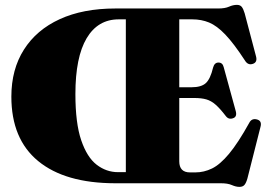

<svg xmlns="http://www.w3.org/2000/svg" viewBox="-20 -734 1076 769"><path d="M442 -700H854Q881 -700 897.2 -707.2Q913.5 -714.5 929 -714.5Q941.5 -714.5 948 -706.8Q954.5 -699 960 -680.5L1005.5 -508Q1011.5 -485 993.5 -478.5Q973 -471 960.5 -492.5Q916 -560.5 882.2 -595.8Q848.5 -631 817.5 -643.8Q786.5 -656.5 750.5 -656.5H698V-384.5H747Q786 -384.5 804.2 -401Q822.5 -417.5 833.5 -463.5Q839 -483.5 855 -483.5Q871.5 -483.5 876 -465L924.5 -288Q930 -266 913.5 -260.5Q896 -254 884.5 -269Q862 -298.5 844.2 -314.2Q826.5 -330 806.8 -335.8Q787 -341.5 759 -341.5H698V-88Q698 -43.5 741 -43.5H762.5Q797 -43.5 829.2 -59.2Q861.5 -75 897.2 -117.8Q933 -160.5 978 -241.5Q987.5 -260.5 1007.5 -256Q1030 -251 1023.5 -226.5L971 -19.5Q966 -1.5 959.2 6.5Q952.5 14.5 939 14.5Q925 14.5 908.5 7.2Q892 0 865 0H440.5Q240.5 -0.5 133 -88.8Q25.5 -177 25.5 -347Q25.5 -456 75.8 -535.2Q126 -614.5 219.2 -657.2Q312.5 -700 442 -700ZM282 -357Q282 -241 305.2 -172.5Q328.5 -104 367.2 -74.2Q406 -44.5 452.5 -44.5H484V-656.5H455.5Q372 -656.5 327 -580.8Q282 -505 282 -357Z"/></svg>

Font: Fraunces 72pt Black
Style: Regular
Weight: 900
Version: Version 1.000;[0bf87f6ff]